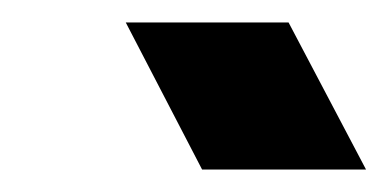

<svg xmlns="http://www.w3.org/2000/svg" viewBox="-20 -919 346 171"><path d="M160 -768 92 -899H237L306 -768Z"/></svg>

Font: MuseoModerno Thin ExtraBold
Style: Italic
Weight: 800
Italic angle: -9°
Version: Version 1.003